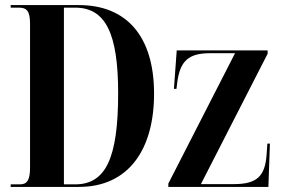

<svg xmlns="http://www.w3.org/2000/svg" viewBox="-20 -734 1102 754"><path d="M22 0H290C485 0 585 -147 585 -366C585 -594 475 -714 290 -714H22V-704H54C85 -704 98 -691 98 -640V-76C98 -28 87 -10 59 -10H22ZM275 -10H231V-704H275C395 -704 444 -602 444 -368C444 -112 395 -10 275 -10ZM641 0H1034L1040 -170H1030L1027 -127C1021 -43 990 -11 899 -11H769L1031 -523V-536H674L663 -385H673L676 -410C687 -494 720 -525 804 -525H903L641 -13Z"/></svg>

Font: Noto Serif Display ExtraCondensed
Style: Bold
Weight: 700
Width: 2
Designer: Monotype Design Team
Foundry: Monotype Imaging Inc.
Version: Version 2.009